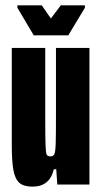

<svg xmlns="http://www.w3.org/2000/svg" viewBox="-20 -689 380 717"><path d="M24 -150V-510H149V-233Q149 -180 150 -148.5Q151 -117 154.5 -111Q158 -105 169 -105Q179 -105 183 -113.5Q187 -122 188 -152Q189 -182 189 -266V-510H314V0H194L190 -57H181Q166 8 101 8Q68 8 52 -6.5Q36 -21 30 -54Q24 -87 24 -150ZM106 -557 45 -660V-669H136L170 -620L207 -669H297V-660L235 -557Z"/></svg>

Font: Saira Ultra Condensed Black
Style: Regular
Weight: 900
Width: 1
Designer: Hector Gatti with collaboration of the Omnibus-Type team
Foundry: Omnibus-Type
Version: Version 1.001; ttfautohint (v1.8)